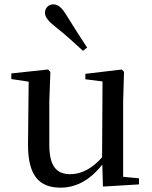

<svg xmlns="http://www.w3.org/2000/svg" viewBox="-20 -849 700 884"><path d="M381 -630C351 -676 321 -722 286 -779C264 -815 247 -829 225 -829C206 -829 187 -814 187 -790C187 -770 203 -751 237 -724C284 -687 323 -651 362 -615ZM454 10 620 0V-28L547 -35V-383L551 -518L541 -529L373 -509V-484L452 -474L450 -125C408 -76 357 -47 304 -47C242 -47 207 -81 207 -183V-383L212 -518L201 -529L32 -511V-485L112 -473L109 -186C108 -37 163 15 259 15C337 15 401 -27 451 -91Z"/></svg>

Font: Source Han Serif CN Medium
Style: Regular
Weight: 500
Designer: Ryoko NISHIZUKA 西塚涼子 (kana & ideographs); Frank Grießhammer (Latin, Greek & Cyrillic); Wenlong ZHANG 张文龙 (bopomofo); San
Foundry: Adobe
Version: Version 2.002;hotconv 1.1.0;makeotfexe 2.6.0